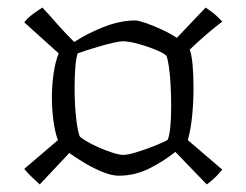

<svg xmlns="http://www.w3.org/2000/svg" viewBox="-20 -544 650 507"><path d="M85 -57Q75 -66 63.5 -77Q52 -88 44 -98L133 -174Q125 -195 121 -226Q117 -257 117 -288Q117 -318 121.5 -349.5Q126 -381 135 -403L44 -485Q52 -496 68.5 -508Q85 -520 92 -524Q109 -506 128.5 -483.5Q148 -461 176 -433Q209 -455 253 -472.5Q297 -490 338 -490Q345 -490 364 -483.5Q383 -477 406 -466.5Q429 -456 447 -444L523 -524Q538 -514 547.5 -506Q557 -498 567 -487Q546 -471 525.5 -453.5Q505 -436 481 -413Q486 -400 488.5 -373.5Q491 -347 491 -312Q491 -275 487.5 -239Q484 -203 476 -174L567 -96Q563 -91 556 -83.5Q549 -76 541 -69Q533 -62 526 -57L443 -143Q415 -120 376 -100Q337 -80 293 -80Q276 -80 252 -89.5Q228 -99 204.5 -113Q181 -127 163 -140ZM305 -135Q316 -135 333.5 -140Q351 -145 370 -152Q389 -159 404 -165.5Q419 -172 423 -175Q428 -188 430 -211.5Q432 -235 432 -262Q432 -292 430.5 -319.5Q429 -347 426 -367.5Q423 -388 420 -395Q418 -401 396 -410.5Q374 -420 347.5 -427.5Q321 -435 304 -435Q297 -435 281 -431.5Q265 -428 246 -422.5Q227 -417 210 -411.5Q193 -406 185 -403Q181 -391 179 -367.5Q177 -344 177 -313Q177 -267 181 -232.5Q185 -198 190 -185Q192 -181 206 -172.5Q220 -164 239 -155.5Q258 -147 276.5 -141Q295 -135 305 -135Z"/></svg>

Font: Texturina Medium 12pt Thin
Style: Regular
Weight: 250
Version: Version 1.002